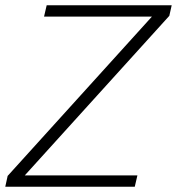

<svg xmlns="http://www.w3.org/2000/svg" viewBox="-23 -708 671 728"><path d="M-3 0 6 -41 553 -645H144L154 -688H628L619 -648L71 -43H498L488 0Z"/></svg>

Font: Saira ExtraLight
Style: Italic
Weight: 200
Italic angle: -12°
Designer: Hector Gatti with collaboration of the Omnibus-Type team
Foundry: Omnibus-Type
Version: Version 1.100; ttfautohint (v1.8.3)